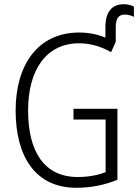

<svg xmlns="http://www.w3.org/2000/svg" viewBox="-20 -879 654 909"><path d="M566 -859C512 -859 479 -825 479 -751V-701C440 -717 399 -725 355 -725C160 -725 54 -573 54 -356C54 -136 149 10 341 10C410 10 476 -3 536 -28V-364H328V-313H480V-64C444 -50 400 -41 348 -41C189 -41 113 -162 113 -356C113 -548 199 -674 354 -674C406 -674 457 -660 506 -632L528 -681V-750C528 -795 544 -810 571 -810C590 -810 607 -803 614 -799V-848C604 -853 587 -859 566 -859Z"/></svg>

Font: Noto Sans Display SemiCondensed Light
Style: Regular
Weight: 300
Width: 4
Designer: Monotype Design Team
Foundry: Monotype Imaging Inc.
Version: Version 1.900